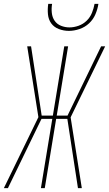

<svg xmlns="http://www.w3.org/2000/svg" viewBox="-28 -975 565 995"><path d="M-8 0 171 -368 113 -735H133L188 -376H246L305 -735H325L266 -376H322L496 -735H517L338 -367L396 0H376L321 -359H263L204 0H184L243 -359H187L13 0ZM329 -815Q302 -815 277 -824.5Q252 -834 237.5 -854Q223 -874 220.5 -901Q218 -928 222 -955H242Q238 -932 240.5 -908.5Q243 -885 255 -867.5Q267 -850 288 -841.5Q309 -833 332 -833Q355 -833 379 -841.5Q403 -850 421 -867.5Q439 -885 448.5 -908.5Q458 -932 462 -955H482Q478 -928 466.5 -901Q455 -874 433.5 -854Q412 -834 384 -824.5Q356 -815 329 -815Z"/></svg>

Font: Iosevka SS18 Thin
Style: Italic
Weight: 100
Italic angle: -9°
Monospace: yes
Designer: Belleve Invis
Foundry: Belleve Invis
Version: Version 25.1.1; ttfautohint (v1.8.4)